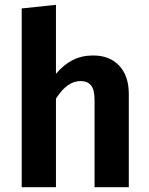

<svg xmlns="http://www.w3.org/2000/svg" viewBox="-20 -776 619 796"><path d="M514 -386V0H372V-362Q372 -405 357 -422.5Q342 -440 314 -440Q258 -440 212 -367V0H70V-741L212 -756V-470Q244 -508 281.5 -527Q319 -546 366 -546Q435 -546 474.5 -503.5Q514 -461 514 -386Z"/></svg>

Font: Wolseley Sans SemiBold
Style: Regular
Weight: 600
Designer: Carrois Corporate & Edenspiekermann AG
Foundry: Carrois Corporate GbR & Edenspiekermann AG
Version: Version 4.202